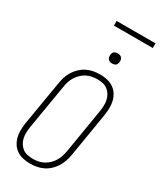

<svg xmlns="http://www.w3.org/2000/svg" viewBox="-271 -1192 1067 1284"><g transform="rotate(30 262.5 -550.0)"><path d="M199 8Q171 8 144.5 2Q118 -4 96.5 -18.5Q75 -33 61 -54.5Q47 -76 40.5 -101.5Q34 -127 34.5 -155Q35 -183 39 -210L97 -555Q101 -580 109 -604.5Q117 -629 131.5 -651.5Q146 -674 166 -692.5Q186 -711 210 -722.5Q234 -734 259.5 -738.5Q285 -743 310 -743Q338 -743 364.5 -737Q391 -731 412.5 -716.5Q434 -702 448 -680.5Q462 -659 468.5 -633.5Q475 -608 474.5 -580Q474 -552 470 -525L413 -180Q408 -155 400 -130.5Q392 -106 377.5 -83.5Q363 -61 343 -42.5Q323 -24 299 -12.5Q275 -1 249.5 3.5Q224 8 199 8ZM201 -29Q221 -29 241.5 -33Q262 -37 281.5 -47Q301 -57 317 -72.5Q333 -88 344.5 -106.5Q356 -125 362.5 -145Q369 -165 373 -186L430 -531Q433 -552 434 -574Q435 -596 430.5 -616.5Q426 -637 415.5 -654.5Q405 -672 389 -684.5Q373 -697 352 -701.5Q331 -706 309 -706Q289 -706 268 -702Q247 -698 227.5 -688Q208 -678 192 -662.5Q176 -647 164.5 -628.5Q153 -610 146.5 -590Q140 -570 137 -549L79 -204Q76 -183 75 -161Q74 -139 78.5 -118.5Q83 -98 93.5 -80.5Q104 -63 120 -50.5Q136 -38 157.5 -33.5Q179 -29 201 -29ZM341 -846Q331 -846 322.5 -849Q314 -852 308.5 -859Q303 -866 302 -875.5Q301 -885 302 -895Q303 -901 306 -907Q309 -913 315 -917Q321 -921 327.5 -922.5Q334 -924 340 -924Q350 -924 358.5 -921Q367 -918 372.5 -911Q378 -904 379.5 -894.5Q381 -885 379 -875Q378 -869 375 -863Q372 -857 366.5 -853Q361 -849 354 -847.5Q347 -846 341 -846ZM525 -1072H225V-1108H525Z"/></g></svg>

Font: Iosevka SS18 Extralight
Style: Italic
Weight: 200
Italic angle: -9°
Monospace: yes
Designer: Belleve Invis
Foundry: Belleve Invis
Version: Version 25.1.1; ttfautohint (v1.8.4)